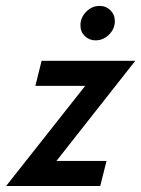

<svg xmlns="http://www.w3.org/2000/svg" viewBox="-51 -619 470 639"><path d="M-30.6 0 232.6 -333.3H66.7L87.5 -416.7H399.3L136.8 -83.3H303.5L282.6 0ZM267.4 -484.7Q245.8 -484.7 231.2 -499Q216.7 -513.2 216.7 -534.7Q216.7 -560.4 235.8 -579.9Q254.9 -599.3 280.6 -599.3Q302.1 -599.3 316.7 -584.7Q331.2 -570.1 331.2 -548.6Q331.2 -522.9 311.8 -503.8Q292.4 -484.7 267.4 -484.7Z"/></svg>

Font: Afacad Medium
Style: Italic
Weight: 500
Italic angle: -14°
Designer: Kristian Moeller
Foundry: Dicotype
Version: Version 1.000; ttfautohint (v1.8.4.7-5d5b)